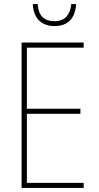

<svg xmlns="http://www.w3.org/2000/svg" viewBox="-20 -923 484 943"><path d="M330 -903Q327 -865 307 -842Q287 -819 247 -819Q170 -819 165 -903H141Q144 -849 172.5 -822Q201 -795 247 -795Q346 -795 354 -903ZM391 -25H112V-364H375V-389H112V-689H391V-714H86V0H391Z"/></svg>

Font: Noto Sans Display SemiCondensed Thin
Style: Regular
Weight: 250
Width: 4
Designer: Monotype Design team
Foundry: Monotype Imaging Inc.
Version: 1.000